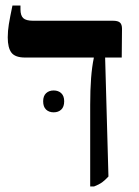

<svg xmlns="http://www.w3.org/2000/svg" viewBox="-20 -667 501 694"><path d="M306 -288Q306 -396 319 -457V-459H71Q35 -459 21.5 -476.5Q8 -494 8 -532Q8 -555 12 -579.5Q16 -604 25 -647H54V-633Q54 -611 64 -601.5Q74 -592 100 -592H389Q406 -592 413.5 -585.5Q421 -579 421 -563L420 -459H360L372 -29Q359 -15 348.5 -7.5Q338 0 320 7H306ZM174 -340Q191 -340 201.5 -330Q212 -320 212 -301Q212 -281 201.5 -271Q191 -261 174 -261Q157 -261 146.5 -271Q136 -281 136 -301Q136 -320 146.5 -330Q157 -340 174 -340Z"/></svg>

Font: Noto Serif Hebrew SemiBold
Style: Regular
Weight: 600
Designer: Monotype Design Team
Foundry: Monotype Imaging Inc.
Version: Version 1.000